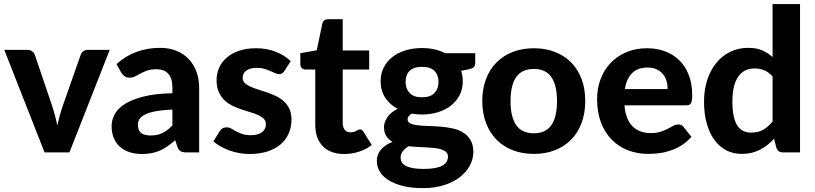

<svg xmlns="http://www.w3.org/2000/svg" viewBox="-20 -766 4098 965"><path d="M531.5 -515.5 329 0H204L1.5 -515.5H116Q131 -515.5 141 -508.5Q151 -501.5 155 -490.5L241.5 -235.5Q250 -209.5 256.5 -184.8Q263 -160 268 -135Q273.5 -160 280.2 -184.8Q287 -209.5 296 -235.5L385.5 -490.5Q389 -501.5 399 -508.5Q409 -515.5 422.5 -515.5Z M846.5 -215.5Q796 -213 762.5 -206.8Q729 -200.5 709.2 -190.5Q689.5 -180.5 681.2 -167.8Q673 -155 673 -140Q673 -110 689.8 -97.5Q706.5 -85 736.5 -85Q771 -85 796.2 -97.2Q821.5 -109.5 846.5 -135.5ZM565.5 -444Q611 -485 666 -505.2Q721 -525.5 785 -525.5Q831 -525.5 867.2 -510.5Q903.5 -495.5 928.8 -468.8Q954 -442 967.5 -405Q981 -368 981 -324V0H918Q898.5 0 888.2 -5.5Q878 -11 871.5 -28.5L860.5 -61.5Q841 -44.5 822.8 -31.5Q804.5 -18.5 785 -9.8Q765.5 -1 743.2 3.5Q721 8 693.5 8Q659.5 8 631.5 -1Q603.5 -10 583.2 -27.8Q563 -45.5 552 -72Q541 -98.5 541 -133Q541 -161.5 555.5 -190Q570 -218.5 605.2 -241.8Q640.5 -265 699.2 -280.2Q758 -295.5 846.5 -297.5V-324Q846.5 -372.5 826 -395.2Q805.5 -418 767 -418Q738.5 -418 719.5 -411.2Q700.5 -404.5 686.2 -396.8Q672 -389 659.5 -382.2Q647 -375.5 630.5 -375.5Q616 -375.5 606.2 -382.8Q596.5 -390 590 -400Z M1409.5 -409.5Q1404 -401 1398.2 -397.2Q1392.5 -393.5 1382.5 -393.5Q1372.5 -393.5 1362 -398.5Q1351.5 -403.5 1338.5 -409.2Q1325.5 -415 1308.8 -420Q1292 -425 1270 -425Q1236.5 -425 1218 -411.2Q1199.5 -397.5 1199.5 -375Q1199.5 -359.5 1210 -349Q1220.5 -338.5 1237.8 -330.8Q1255 -323 1277 -316.2Q1299 -309.5 1322.2 -301.5Q1345.5 -293.5 1367.5 -283Q1389.5 -272.5 1406.8 -256.8Q1424 -241 1434.5 -218.8Q1445 -196.5 1445 -165Q1445 -127.5 1431.2 -95.8Q1417.5 -64 1391 -41Q1364.5 -18 1325 -5Q1285.5 8 1234 8Q1207.5 8 1181.5 3.2Q1155.5 -1.5 1132 -10.2Q1108.5 -19 1088 -30.5Q1067.5 -42 1052.5 -55.5L1084.5 -107Q1090 -116 1098.2 -121Q1106.5 -126 1119.5 -126Q1132 -126 1142.5 -119.8Q1153 -113.5 1166 -106.2Q1179 -99 1196.8 -92.8Q1214.5 -86.5 1241 -86.5Q1261 -86.5 1275.5 -91Q1290 -95.5 1299 -103.2Q1308 -111 1312.2 -120.8Q1316.5 -130.5 1316.5 -141Q1316.5 -158 1305.8 -168.8Q1295 -179.5 1277.8 -187.5Q1260.5 -195.5 1238 -202Q1215.5 -208.5 1192.2 -216.5Q1169 -224.5 1146.8 -235.5Q1124.5 -246.5 1107.2 -263.2Q1090 -280 1079.2 -304.5Q1068.5 -329 1068.5 -364Q1068.5 -396 1081 -424.8Q1093.5 -453.5 1118.5 -475.5Q1143.5 -497.5 1180.8 -510.5Q1218 -523.5 1267 -523.5Q1322 -523.5 1367 -505.5Q1412 -487.5 1441 -458.5Z M1709.5 8Q1674.5 8 1647.5 -2.2Q1620.5 -12.5 1602 -31.5Q1583.5 -50.5 1574 -77.5Q1564.5 -104.5 1564.5 -138.5V-416.5H1516Q1505 -416.5 1497.2 -423.5Q1489.5 -430.5 1489.5 -444.5V-498.5L1572 -513.5L1600 -647Q1605.5 -669.5 1630.5 -669.5H1702.5V-512.5H1835.5V-416.5H1702.5V-147.5Q1702.5 -126 1712.8 -113.5Q1723 -101 1742 -101Q1752 -101 1759 -103.2Q1766 -105.5 1771 -108.2Q1776 -111 1780.2 -113.2Q1784.5 -115.5 1789 -115.5Q1795 -115.5 1799 -112.8Q1803 -110 1807 -103.5L1848.5 -37.5Q1820 -15 1784 -3.5Q1748 8 1709.5 8Z M2101 -277Q2143.5 -277 2163.8 -298.5Q2184 -320 2184 -354Q2184 -389.5 2163.8 -409.8Q2143.5 -430 2101 -430Q2058.5 -430 2038.5 -409.8Q2018.5 -389.5 2018.5 -354Q2018.5 -320.5 2038.8 -298.8Q2059 -277 2101 -277ZM2231.5 21Q2231.5 7.5 2223 -1Q2214.5 -9.5 2200.2 -14.5Q2186 -19.5 2166.5 -21.8Q2147 -24 2125 -25.2Q2103 -26.5 2079.5 -27.5Q2056 -28.5 2033.5 -31Q2016 -20.5 2004.8 -6.2Q1993.5 8 1993.5 26Q1993.5 38.5 1999.2 49Q2005 59.5 2018.5 67Q2032 74.5 2054 78.8Q2076 83 2109 83Q2143 83 2166.5 78.5Q2190 74 2204.5 65.8Q2219 57.5 2225.2 46Q2231.5 34.5 2231.5 21ZM2368.5 -498.5V-448Q2368.5 -436 2361.8 -429Q2355 -422 2339.5 -418.5L2297.5 -410Q2306 -385.5 2306 -357.5Q2306 -319 2290.2 -288.2Q2274.5 -257.5 2247 -235.8Q2219.5 -214 2182 -202.2Q2144.5 -190.5 2101 -190.5Q2073.5 -190.5 2049.5 -195Q2028.5 -182 2028.5 -166.5Q2028.5 -152 2042.8 -145.5Q2057 -139 2080.2 -136.2Q2103.5 -133.5 2133.2 -132.8Q2163 -132 2193.8 -129.5Q2224.5 -127 2254.2 -120.8Q2284 -114.5 2307.2 -100.2Q2330.5 -86 2344.8 -62.5Q2359 -39 2359 -2Q2359 32.5 2342 65Q2325 97.5 2292.8 123Q2260.5 148.5 2213.5 164Q2166.5 179.5 2106.5 179.5Q2047 179.5 2003.2 168.2Q1959.5 157 1930.8 138.2Q1902 119.5 1888 95Q1874 70.5 1874 44Q1874 9.5 1895 -14.5Q1916 -38.5 1953 -53Q1933.5 -64 1921.8 -81.8Q1910 -99.5 1910 -128Q1910 -151 1926.8 -176.5Q1943.5 -202 1978.5 -219Q1939 -240 1916 -275.2Q1893 -310.5 1893 -357.5Q1893 -396 1908.8 -427Q1924.5 -458 1952.5 -479.8Q1980.5 -501.5 2018.5 -513Q2056.5 -524.5 2101 -524.5Q2167 -524.5 2217.5 -498.5Z M2663.5 -523.5Q2721.5 -523.5 2769 -505Q2816.5 -486.5 2850.5 -452.2Q2884.5 -418 2903 -369Q2921.5 -320 2921.5 -258.5Q2921.5 -197 2903 -147.8Q2884.5 -98.5 2850.5 -64Q2816.5 -29.5 2769 -11Q2721.5 7.5 2663.5 7.5Q2605 7.5 2557.2 -11Q2509.5 -29.5 2475.5 -64Q2441.5 -98.5 2422.8 -147.8Q2404 -197 2404 -258.5Q2404 -320 2422.8 -369Q2441.5 -418 2475.5 -452.2Q2509.5 -486.5 2557.2 -505Q2605 -523.5 2663.5 -523.5ZM2663.5 -96Q2722.5 -96 2751 -136.8Q2779.5 -177.5 2779.5 -258Q2779.5 -338 2751 -378.8Q2722.5 -419.5 2663.5 -419.5Q2603 -419.5 2574.5 -378.8Q2546 -338 2546 -258Q2546 -177.5 2574.5 -136.8Q2603 -96 2663.5 -96Z M3335.5 -318.5Q3335.5 -340 3329.8 -359.5Q3324 -379 3311.5 -394Q3299 -409 3280 -417.8Q3261 -426.5 3234.5 -426.5Q3185 -426.5 3157 -398.5Q3129 -370.5 3120.5 -318.5ZM3118.5 -236.5Q3125 -164 3159.8 -130.5Q3194.5 -97 3250.5 -97Q3279 -97 3299.8 -103.8Q3320.5 -110.5 3336.2 -118.8Q3352 -127 3364.8 -133.8Q3377.5 -140.5 3390 -140.5Q3406 -140.5 3415 -128.5L3455 -78.5Q3433 -53 3406.5 -36.2Q3380 -19.5 3351.5 -9.8Q3323 0 3294 3.8Q3265 7.5 3238 7.5Q3184 7.5 3137.2 -10.2Q3090.5 -28 3055.8 -62.8Q3021 -97.5 3001 -149Q2981 -200.5 2981 -268.5Q2981 -321 2998.2 -367.5Q3015.5 -414 3048 -448.5Q3080.5 -483 3127 -503.2Q3173.5 -523.5 3232 -523.5Q3281.5 -523.5 3323.2 -507.8Q3365 -492 3395.2 -462Q3425.5 -432 3442.2 -388.2Q3459 -344.5 3459 -288.5Q3459 -273 3457.5 -263Q3456 -253 3452.5 -247Q3449 -241 3443 -238.8Q3437 -236.5 3427.5 -236.5Z M3863 -381.5Q3843.5 -404 3820.8 -413Q3798 -422 3772.5 -422Q3747.5 -422 3727 -412.5Q3706.5 -403 3691.8 -382.8Q3677 -362.5 3669 -331Q3661 -299.5 3661 -256Q3661 -213 3667.5 -183Q3674 -153 3686.2 -134.5Q3698.5 -116 3716 -107.8Q3733.5 -99.5 3755 -99.5Q3791.5 -99.5 3816.2 -114Q3841 -128.5 3863 -155ZM4001 -745.5V0H3916Q3889.5 0 3882 -24L3870.5 -69Q3855 -52 3837.8 -38Q3820.5 -24 3800.5 -13.8Q3780.5 -3.5 3757.5 2Q3734.5 7.5 3707.5 7.5Q3666 7.5 3631.5 -10Q3597 -27.5 3571.8 -61.2Q3546.5 -95 3532.5 -144Q3518.5 -193 3518.5 -256Q3518.5 -313.5 3534.2 -363Q3550 -412.5 3579 -448.5Q3608 -484.5 3649 -505Q3690 -525.5 3740 -525.5Q3782 -525.5 3810.8 -513Q3839.5 -500.5 3863 -479V-745.5Z"/></svg>

Font: LatoLatin Heavy
Style: Regular
Weight: 800
Designer: Lukasz Dziedzic with Adam Twardoch and Botio Nikoltchev
Foundry: tyPoland Lukasz Dziedzic
Version: Version 2.015; 2015-08-06; http://www.latofonts.com/